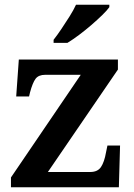

<svg xmlns="http://www.w3.org/2000/svg" viewBox="-20 -786 563 806"><path d="M26 0V-41L319 -472H170Q142 -472 129.5 -455.5Q117 -439 106 -398L102 -381H48L59 -536H475V-494L181 -64H359Q390 -64 404 -85Q418 -106 425 -146L431 -175H484L479 0ZM205 -619Q220 -638 237.5 -664Q255 -690 272 -717Q289 -744 299 -766H439V-756Q430 -743 409.5 -723Q389 -703 363.5 -681Q338 -659 312 -639.5Q286 -620 263 -606H205Z"/></svg>

Font: Noto Naskh Arabic SemiBold
Style: Regular
Weight: 600
Designer: Monotype Design Team, David Williams, Mohamad Dakak and Nizar Qandah
Foundry: Monotype Imaging Inc.
Version: Version 2.016